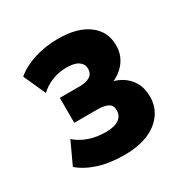

<svg xmlns="http://www.w3.org/2000/svg" viewBox="-110 -802 600 619"><g transform="rotate(-30 190.0 -493.0)"><path d="M184 -277Q130 -277 88.5 -290Q47 -303 19 -327L57 -409Q77 -391 105.5 -381Q134 -371 168 -371Q200 -371 216.5 -382.5Q233 -394 233 -415Q233 -433 219.5 -440.5Q206 -448 180 -448H94V-541H168Q193 -541 206.5 -550Q220 -559 220 -577Q220 -594 205.5 -604.5Q191 -615 161 -615Q133 -615 107.5 -605Q82 -595 63 -577L26 -659Q52 -682 94 -695.5Q136 -709 184 -709Q255 -709 295.5 -679Q336 -649 336 -597Q336 -556 308.5 -527.5Q281 -499 241 -492V-506Q273 -504 297 -490.5Q321 -477 334.5 -454Q348 -431 348 -399Q348 -362 327 -334Q306 -306 269.5 -291.5Q233 -277 184 -277Z"/></g></svg>

Font: Nunito Sans 12pt ExtraBold
Style: Regular
Weight: 800
Designer: Vernon Adams
Foundry: Vernon Adams
Version: Version 3.101;gftools[0.9.27]